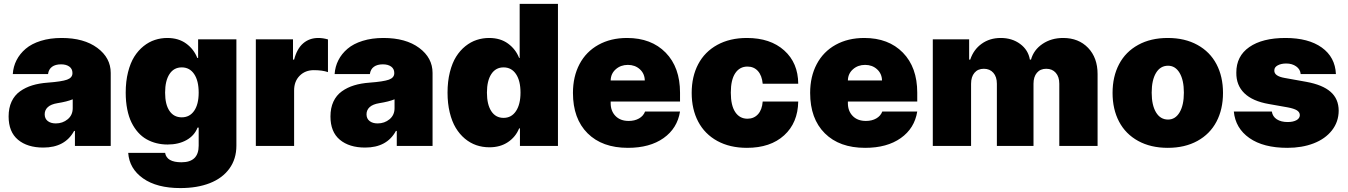

<svg xmlns="http://www.w3.org/2000/svg" viewBox="-20 -747 6899 983"><path d="M201.7 8.5Q120 8.5 72.1 -31.6Q24.1 -71.7 24.1 -150.6Q24.1 -194.2 39.2 -226.7Q54.3 -259.2 82.4 -279.3Q110.4 -299.4 145.4 -310Q180.4 -320.7 224.4 -323.9Q295.5 -329.2 323.2 -339.1Q350.9 -349.1 350.9 -372.2V-373.6Q350.9 -394.5 334.9 -406.1Q318.9 -417.6 292.6 -417.6Q263.8 -417.6 246.6 -405.2Q229.4 -392.8 225.9 -367.9H45.5Q47.9 -405.9 64.6 -438.7Q81.3 -471.6 111.5 -497.3Q141.7 -523.1 188.9 -537.8Q236.2 -552.6 295.5 -552.6Q409.8 -552.6 478.3 -501.8Q546.9 -451 546.9 -373.6V0H363.6V-76.7H359.4Q313.2 8.5 201.7 8.5ZM265.6 -115.1Q300.8 -115.1 326.5 -136.4Q352.3 -157.7 352.3 -193.2V-238.6Q323.2 -226.6 274.1 -218.8Q241.1 -213.4 225 -198.7Q208.8 -183.9 208.8 -161.9Q208.8 -139.6 224.4 -127.3Q240.1 -115.1 265.6 -115.1Z M903.4 215.9Q783 215.9 712.5 166.2Q642 116.5 636.4 35.5H825.3Q833.1 83.8 909.1 83.8Q997.2 83.8 997.2 -1.4V-93.8H991.5Q975.5 -52.6 934.8 -29.8Q894.2 -7.1 838.1 -7.1Q808.6 -7.1 781.8 -13.7Q755 -20.2 730.8 -33.7Q706.7 -47.2 687.1 -69.1Q667.6 -90.9 653.4 -119.7Q639.2 -148.4 631.4 -187.5Q623.6 -226.6 623.6 -272.7Q623.6 -330.3 635.5 -377.5Q647.4 -424.7 667.4 -456.7Q687.5 -488.6 715 -510.7Q742.5 -532.7 773.1 -542.6Q803.6 -552.6 836.6 -552.6Q894.2 -552.6 933.4 -523.8Q972.7 -495 990.1 -450.3H994.3V-545.5H1190.3V-1.4Q1190.3 66.8 1154.5 116.1Q1118.6 165.5 1054.2 190.7Q989.7 215.9 903.4 215.9ZM997.2 -272.7Q997.2 -333.5 974.1 -367.7Q951 -402 910.5 -402Q870 -402 847.7 -367.7Q825.3 -333.5 825.3 -272.7Q825.3 -212 847.7 -179.2Q870 -146.3 910.5 -146.3Q951 -146.3 974.1 -179.7Q997.2 -213.1 997.2 -272.7Z M1289.8 0V-545.5H1480.1V-441.8H1485.8Q1500.4 -497.9 1532.3 -525.2Q1564.3 -552.6 1609.4 -552.6Q1633.9 -552.6 1659.1 -545.1V-377.8Q1630.3 -387.8 1586.6 -387.8Q1542.6 -387.8 1514.2 -359.2Q1485.8 -330.6 1485.8 -284.1V0Z M1849.4 8.5Q1767.8 8.5 1719.8 -31.6Q1671.9 -71.7 1671.9 -150.6Q1671.9 -194.2 1687 -226.7Q1702.1 -259.2 1730.1 -279.3Q1758.2 -299.4 1793.1 -310Q1828.1 -320.7 1872.2 -323.9Q1943.2 -329.2 1970.9 -339.1Q1998.6 -349.1 1998.6 -372.2V-373.6Q1998.6 -394.5 1982.6 -406.1Q1966.6 -417.6 1940.3 -417.6Q1911.6 -417.6 1894.4 -405.2Q1877.1 -392.8 1873.6 -367.9H1693.2Q1695.7 -405.9 1712.4 -438.7Q1729 -471.6 1759.2 -497.3Q1789.4 -523.1 1836.6 -537.8Q1883.9 -552.6 1943.2 -552.6Q2057.5 -552.6 2126.1 -501.8Q2194.6 -451 2194.6 -373.6V0H2011.4V-76.7H2007.1Q1960.9 8.5 1849.4 8.5ZM1913.4 -115.1Q1948.5 -115.1 1974.3 -136.4Q2000 -157.7 2000 -193.2V-238.6Q1970.9 -226.6 1921.9 -218.8Q1888.8 -213.4 1872.7 -198.7Q1856.5 -183.9 1856.5 -161.9Q1856.5 -139.6 1872.2 -127.3Q1887.8 -115.1 1913.4 -115.1Z M2485.8 7.1Q2450.3 7.1 2418.7 -3.7Q2387.1 -14.6 2360.1 -37.1Q2333.1 -59.7 2313.4 -92.3Q2293.7 -125 2282.5 -171.2Q2271.3 -217.3 2271.3 -272.7Q2271.3 -330.3 2283.2 -377.5Q2295.1 -424.7 2315.2 -456.7Q2335.2 -488.6 2362.7 -510.7Q2390.3 -532.7 2420.8 -542.6Q2451.3 -552.6 2484.4 -552.6Q2541.9 -552.6 2581.1 -523.8Q2620.4 -495 2637.8 -450.3H2640.6V-727.3H2836.6V0H2642V-89.5H2637.8Q2620 -45.8 2580.6 -19.4Q2541.2 7.1 2485.8 7.1ZM2644.9 -272.7Q2644.9 -333.5 2621.8 -367.7Q2598.7 -402 2558.2 -402Q2517.8 -402 2495.4 -367.7Q2473 -333.5 2473 -272.7Q2473 -212 2495.4 -177.7Q2517.8 -143.5 2558.2 -143.5Q2598.7 -143.5 2621.8 -178.3Q2644.9 -213.1 2644.9 -272.7Z M3194.6 9.9Q3063.2 9.9 2988.3 -64.6Q2913.4 -139.2 2913.4 -271.3Q2913.4 -355.1 2947.1 -418.9Q2980.8 -482.6 3043.9 -517.6Q3106.9 -552.6 3190.3 -552.6Q3314.6 -552.6 3388.1 -477.5Q3461.6 -402.3 3461.6 -272.7V-227.3H3106.5V-218.8Q3106.5 -178.6 3131.2 -153.2Q3155.9 -127.8 3198.9 -127.8Q3229.4 -127.8 3251.8 -140.6Q3274.1 -153.4 3282.7 -176.1H3461.6Q3447.8 -89.8 3377.3 -40Q3306.8 9.9 3194.6 9.9ZM3106.5 -335.2H3281.2Q3280.5 -370 3255.9 -392.4Q3231.2 -414.8 3194.6 -414.8Q3158 -414.8 3132.6 -392.4Q3107.2 -370 3106.5 -335.2Z M3804 9.9Q3716.6 9.9 3652.3 -25.4Q3588.1 -60.7 3554.7 -124.1Q3521.3 -187.5 3521.3 -271.3Q3521.3 -355.1 3554.7 -418.5Q3588.1 -481.9 3652.3 -517.2Q3716.6 -552.6 3804 -552.6Q3924 -552.6 3995 -488.8Q4066.1 -425.1 4066.8 -318.2H3884.9Q3881 -360.4 3860.4 -383.3Q3839.8 -406.2 3806.8 -406.2Q3767 -406.2 3744.3 -372.3Q3721.6 -338.4 3721.6 -272.7Q3721.6 -207 3744.3 -173.1Q3767 -139.2 3806.8 -139.2Q3839.8 -139.2 3860.8 -162.1Q3881.7 -185 3884.9 -227.3H4066.8Q4065 -118.3 3994.7 -54.2Q3924.4 9.9 3804 9.9Z M4409.1 9.9Q4277.7 9.9 4202.8 -64.6Q4127.8 -139.2 4127.8 -271.3Q4127.8 -355.1 4161.6 -418.9Q4195.3 -482.6 4258.3 -517.6Q4321.4 -552.6 4404.8 -552.6Q4529.1 -552.6 4602.6 -477.5Q4676.1 -402.3 4676.1 -272.7V-227.3H4321V-218.8Q4321 -178.6 4345.7 -153.2Q4370.4 -127.8 4413.4 -127.8Q4443.9 -127.8 4466.3 -140.6Q4488.6 -153.4 4497.2 -176.1H4676.1Q4662.3 -89.8 4591.8 -40Q4521.3 9.9 4409.1 9.9ZM4321 -335.2H4495.7Q4495 -370 4470.3 -392.4Q4445.7 -414.8 4409.1 -414.8Q4372.5 -414.8 4347.1 -392.4Q4321.7 -370 4321 -335.2Z M4755.7 0V-545.5H4941.8V-441.8H4947.4Q4964.5 -493.3 5005.9 -522.9Q5047.2 -552.6 5103.7 -552.6Q5161.6 -552.6 5202.9 -522Q5244.3 -491.5 5252.8 -441.8H5258.5Q5272.4 -491.8 5317.5 -522.2Q5362.6 -552.6 5423.3 -552.6Q5502.1 -552.6 5550.8 -502Q5599.4 -451.3 5599.4 -367.9V0H5403.4V-318.2Q5403.4 -353.7 5385.3 -374.3Q5367.2 -394.9 5336.6 -394.9Q5306.1 -394.9 5288.7 -374.3Q5271.3 -353.7 5271.3 -318.2V0H5083.8V-318.2Q5083.8 -353.7 5065.7 -374.3Q5047.6 -394.9 5017 -394.9Q4986.5 -394.9 4969.1 -374.3Q4951.7 -353.7 4951.7 -318.2V0Z M6110.4 -25.4Q6046.2 9.9 5958.8 9.9Q5871.4 9.9 5807.2 -25.4Q5742.9 -60.7 5709.5 -124.1Q5676.1 -187.5 5676.1 -271.3Q5676.1 -355.1 5709.5 -418.5Q5742.9 -481.9 5807.2 -517.2Q5871.4 -552.6 5958.8 -552.6Q6046.2 -552.6 6110.4 -517.2Q6174.7 -481.9 6208.1 -418.5Q6241.5 -355.1 6241.5 -271.3Q6241.5 -187.5 6208.1 -124.1Q6174.7 -60.7 6110.4 -25.4ZM5960.2 -134.9Q5997.5 -134.9 6019.4 -171.9Q6041.2 -208.8 6041.2 -272.7Q6041.2 -336.6 6019.4 -373.6Q5997.5 -410.5 5960.2 -410.5Q5920.8 -410.5 5898.6 -373.8Q5876.4 -337 5876.4 -272.7Q5876.4 -208.5 5898.6 -171.7Q5920.8 -134.9 5960.2 -134.9Z M6819.6 -367.9H6639.2Q6637.1 -392.4 6616.1 -407.1Q6595.2 -421.9 6565.3 -421.9Q6539.1 -421.9 6521.5 -412.3Q6503.9 -402.7 6504.3 -386.4Q6502.8 -357.6 6556.8 -348L6667.6 -328.1Q6751.4 -312.9 6792.4 -276.8Q6833.5 -240.8 6833.8 -180.4Q6833.5 -123.2 6799.2 -79.5Q6764.9 -35.9 6705.6 -13Q6646.3 9.9 6571 9.9Q6448.2 9.9 6376.6 -40.3Q6305 -90.6 6296.9 -176.1H6491.5Q6495.4 -150.2 6517 -136.2Q6538.7 -122.2 6572.4 -122.2Q6600.1 -122.2 6617.4 -131.6Q6634.6 -141 6634.9 -157.7Q6634.6 -172.9 6619.7 -182.2Q6604.8 -191.4 6572.4 -197.4L6475.9 -214.5Q6392.8 -229 6350.9 -269.7Q6308.9 -310.4 6309.7 -375Q6309.3 -459.5 6376.2 -506Q6443.2 -552.6 6561.1 -552.6Q6679 -552.6 6747.3 -503.6Q6815.7 -454.5 6819.6 -367.9Z"/></svg>

Font: Karasuma Gothic
Style: Black
Weight: 900
Designer: Rasmus Andersson / Ryoko Nishizuka
Foundry: Genbu
Version: Version 1.00